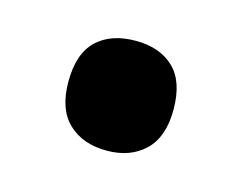

<svg xmlns="http://www.w3.org/2000/svg" viewBox="-41 -489 349 277"><g transform="rotate(15 133.5 -351.0)"><path d="M55 -351Q55 -393 76 -413Q97 -433 134 -433Q170 -433 191 -413Q212 -393 212 -351Q212 -310 190.5 -289.5Q169 -269 134 -269Q98 -269 76.5 -289.5Q55 -310 55 -351Z"/></g></svg>

Font: Noto Sans Kannada Condensed
Style: Bold
Weight: 700
Width: 3
Designer: Jelle Bosma - Monotype Design Team
Foundry: Monotype Imaging Inc.
Version: Version 2.005; ttfautohint (v1.8.4.7-5d5b)